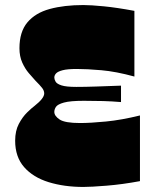

<svg xmlns="http://www.w3.org/2000/svg" viewBox="-20 -730 610 760"><path d="M534 -13Q464 0 402 5Q340 10 310 10Q234 10 172.5 -9Q111 -28 75.5 -68.5Q40 -109 40 -173Q40 -212 54.5 -239.5Q69 -267 87.5 -285Q106 -303 117 -311Q155 -341 155 -360Q155 -371 147 -381.5Q139 -392 120 -411Q109 -423 94 -440.5Q79 -458 68 -482.5Q57 -507 57 -539Q57 -604 88.5 -641.5Q120 -679 177 -694.5Q234 -710 310 -710Q340 -710 391 -705Q442 -700 512 -687V-427Q439 -447 381.5 -452Q324 -457 284 -457Q247 -457 228 -452Q209 -447 202 -439.5Q195 -432 195 -423Q195 -416 200 -407Q205 -398 223.5 -392Q242 -386 282 -386Q317 -386 360.5 -387.5Q404 -389 459 -391V-326Q423 -329 388.5 -330Q354 -331 312 -331Q258 -331 233 -324Q208 -317 201.5 -307Q195 -297 195 -287Q195 -271 216 -257Q237 -243 297 -243Q338 -243 399.5 -249Q461 -255 534 -273Z"/></svg>

Font: Ojuju ExtraBold
Style: Regular
Weight: 800
Designer: Chisaokwu Joboson, Mirko Velimirovic
Foundry: Udi Foundry
Version: Version 1.000